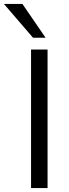

<svg xmlns="http://www.w3.org/2000/svg" viewBox="-67 -957 353 977"><path d="M91 0V-705H175V0ZM101 -765 -47 -937H47L165 -765Z"/></svg>

Font: Nunito Sans 12pt ExtraLight 11pt
Style: Regular
Weight: 400
Version: Version 3.101;gftools[0.9.27]